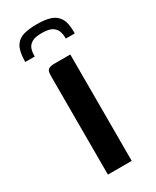

<svg xmlns="http://www.w3.org/2000/svg" viewBox="-166 -670 585 719"><g transform="rotate(-30 127.0 -310.5)"><path d="M76 0Q76 -106 76 -211.5Q76 -317 76 -422Q76 -435 77.5 -443Q79 -451 86.5 -455.5Q94 -460 111 -460H179V0ZM19 -520V-527Q20 -568 33 -588Q46 -608 70 -614.5Q94 -621 127 -621Q160 -621 183.5 -614Q207 -607 220 -587Q233 -567 233 -526V-520H194V-525Q194 -540 189 -553Q184 -566 170 -574.5Q156 -583 126 -583Q97 -583 83 -574.5Q69 -566 64.5 -553Q60 -540 60 -526V-520Z"/></g></svg>

Font: Genos Thin Medium
Style: Regular
Weight: 500
Version: Version 1.010